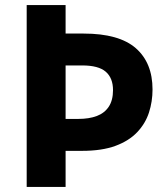

<svg xmlns="http://www.w3.org/2000/svg" viewBox="-20 -734 658 754"><path d="M579 -382.6Q579 -335.2 565 -292Q551 -248.9 518.9 -215Q486.8 -181 433.7 -161.3Q380.5 -141.6 302.2 -141.6H237.6V0H84.8V-714H237.6V-602.2H308Q447.5 -602.2 513.3 -544.8Q579 -487.3 579 -382.6ZM287.1 -267Q329.6 -267 360.1 -278.4Q390.5 -289.9 407.2 -315.1Q423.8 -340.3 423.8 -380.1Q423.8 -427.7 395.2 -452.4Q366.7 -477 302.8 -477H237.6V-267Z"/></svg>

Font: Noto Sans Meetei Mayek
Style: Regular
Weight: 400
Designer: Monotype Design Team and Neelakash Kshetrimayum
Foundry: Monotype Imaging Inc.
Version: Version 2.002